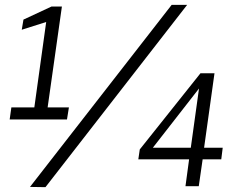

<svg xmlns="http://www.w3.org/2000/svg" viewBox="-20 -770 980 794"><path d="M27 -326 20 -276H257L265 -326H177L236 -743H193L77 -689L70 -647L171 -679L122 -326ZM690 -750 104 3 168 4 754 -750ZM802 0 818 -111H895L901 -159H824L867 -467H809L558 -152L552 -111H762L747 0ZM612 -159 803 -404 769 -159Z"/></svg>

Font: Cheyenne Sans
Style: Italic
Weight: 400
Italic angle: -8.13011°
Designer: The Public Sans project authors (U.S. Web Design System), Libre Franklin designed by Pablo Impallari and Rodrigo Fuenzal
Foundry: The Cheyenne Sans Project Authors
Version: Version 2.007